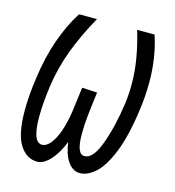

<svg xmlns="http://www.w3.org/2000/svg" viewBox="-107 -790 813 894"><g transform="rotate(15 300.0 -343.0)"><path d="M35.5 -204.5Q35.5 -274 47.5 -357.5Q61.5 -463.5 92 -550Q122.5 -636.5 164 -700.5H250.5Q198 -606.5 165.5 -520Q133 -433.5 119.5 -339.5Q108 -252 108 -191.5Q108 -69 154 -69Q174.5 -69 193.8 -92Q213 -115 228.2 -158Q243.5 -201 251.5 -258.5L266.5 -374L339.5 -370Q333.5 -328 325.5 -256Q320.5 -206.5 320.5 -167Q320.5 -117.5 330 -93.2Q339.5 -69 359 -69Q400 -69 431.2 -154Q462.5 -239 479 -355Q485 -403 485 -448Q485 -510 474.5 -571.8Q464 -633.5 444 -700.5H528Q562 -597.5 562 -478.5Q562 -412.5 552 -342Q534.5 -213 502.2 -133.5Q470 -54 432.5 -20.5Q395 13 358 13Q324 13 300.2 -21Q276.5 -55 269 -113.5Q247 -56 215.2 -21.5Q183.5 13 153 13Q100.5 13 68 -38.5Q35.5 -90 35.5 -204.5Z"/></g></svg>

Font: JuliaMono Italic
Style: Regular
Weight: 400
Italic angle: -9°
Monospace: yes
Designer: cormullion
Foundry: corm
Version: Version 0.049; ttfautohint (v1.8.4)